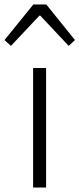

<svg xmlns="http://www.w3.org/2000/svg" viewBox="-48 -838 355 858"><path d="M100 0V-534H158V0ZM-28 -659 101 -818H159L287 -659L259 -633L132 -768H128L1 -633Z"/></svg>

Font: Noto Sans KR Thin Light
Style: Regular
Weight: 300
Version: Version 2.004-H2;hotconv 1.0.118;makeotfexe 2.5.65603